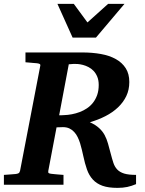

<svg xmlns="http://www.w3.org/2000/svg" viewBox="-33 -937 736 974"><path d="M657.2 -2.9Q634.3 6.8 612.3 11.5Q590.3 16.1 563 16.1Q516.6 16.1 486.8 5.4Q457 -5.4 438 -26.1Q418.9 -46.9 408.2 -77.1Q397.5 -107.4 389.2 -147Q385.7 -161.6 382.1 -178Q378.4 -194.3 373.3 -210.4Q368.2 -226.6 361.1 -241.2Q354 -255.9 343.5 -267.3Q333 -278.8 319.1 -285.4Q305.2 -292 286.1 -292Q279.8 -292 271 -291.5Q262.2 -291 253.9 -291L211.9 -69.8Q210.4 -61.5 214.4 -58.8Q218.3 -56.2 228 -55.2Q236.8 -54.2 247.1 -53.2Q255.4 -52.2 266.6 -51.5Q277.8 -50.8 289.1 -49.8V0H-13.2V-49.8Q-2 -50.8 8.5 -51.3Q19 -51.8 27.3 -52.7Q37.1 -53.7 45.9 -54.2Q55.2 -55.2 60.8 -58.1Q66.4 -61 68.8 -70.8L170.9 -601.1Q173.3 -609.4 168.5 -612.3Q163.6 -615.2 153.8 -616.2Q144.5 -616.7 135.3 -617.7Q127 -618.7 116.7 -619.4Q106.4 -620.1 96.2 -621.1V-670.9H384.8Q435.1 -670.9 478.5 -663.1Q522 -655.3 554.2 -637.5Q586.4 -619.6 604.7 -591.1Q623 -562.5 623 -521Q623 -481.4 607.7 -449.5Q592.3 -417.5 565.4 -392.1Q538.6 -366.7 502 -347.9Q465.3 -329.1 422.9 -316.9Q451.7 -303.7 469.2 -287.8Q486.8 -272 497.6 -252.2Q508.3 -232.4 514.9 -208.7Q521.5 -185.1 528.8 -157.2Q535.6 -130.9 542.2 -110.8Q548.8 -90.8 561.8 -77.1Q574.7 -63.5 596.9 -56.6Q619.1 -49.8 657.2 -49.8ZM467.8 -505.9Q467.8 -530.3 460.4 -547.9Q453.1 -565.4 441.7 -577.4Q430.2 -589.4 416 -596.7Q401.9 -604 387.7 -607.7Q373.5 -611.3 361.1 -612.3Q348.6 -613.3 340.8 -612.8L315.9 -610.8L267.1 -352.1H273.9Q278.3 -352.1 282.2 -352.5Q287.1 -352.5 292 -353Q311 -353.5 331.5 -357.4Q352.1 -361.3 371.6 -368.7Q391.1 -376 408.4 -387.7Q425.8 -399.4 439 -416.3Q452.1 -433.1 460 -455.3Q467.8 -477.5 467.8 -505.9ZM453.6 -746.1H335.4L258.3 -917.5H341.3L410.6 -823.2L515.6 -917.5H598.6Z"/></svg>

Font: Charis SIL Phon
Style: Bold Italic
Weight: 700
Italic angle: -11°
Foundry: SIL International
Version: Version 5.000